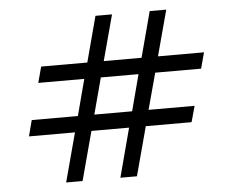

<svg xmlns="http://www.w3.org/2000/svg" viewBox="-48 -705 926 761"><g transform="rotate(-5 414.5 -324.0)"><path d="M358.4 -403.3 319.8 -258.8H470.2L508.3 -403.3ZM250.5 -0.5H185.1L237.3 -195.3H54.2L70.8 -258.8H254.4L292.5 -403.3H109.4L126.5 -466.8H310.1L358.4 -648.4H424.3L375.5 -466.8H525.9L574.2 -648.4H640.1L591.3 -466.8H774.4L757.3 -403.3H574.7L535.6 -258.8H718.8L701.2 -195.3H519L466.8 -0.5H400.9L452.6 -195.3H302.7Z"/></g></svg>

Font: Potro Sans Bangla
Style: Regular
Weight: 400
Designer: Jayed Ahsan Saad
Foundry: Codepotro
Version: Potro Sans Bangla; Version 0.905